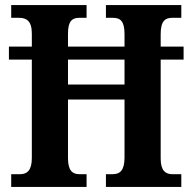

<svg xmlns="http://www.w3.org/2000/svg" viewBox="-20 -734 755 754"><path d="M24 0H320V-50H291C264 -50 247 -65 247 -113V-343H469V-115C469 -65 451 -50 423 -50H396V0H692V-50H656C630 -50 611 -64 611 -111V-500H701V-551H611V-600C611 -652 629 -664 656 -664H692V-714H396V-664H423C452 -664 469 -652 469 -600V-551H247V-602C247 -652 264 -664 291 -664H320V-714H24V-664H55C84 -664 105 -652 105 -602V-551H15V-500H105V-113C105 -65 86 -50 60 -50H24ZM247 -402V-500H469V-402Z"/></svg>

Font: Noto Serif Thai Condensed
Style: Bold
Weight: 700
Width: 3
Designer: Monotype Design Team
Foundry: Monotype Imaging Inc.
Version: Version 2.002